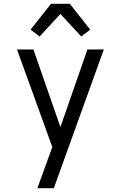

<svg xmlns="http://www.w3.org/2000/svg" viewBox="-20 -782 640 1017"><path d="M178 215Q191 180 203.5 144.5Q216 109 229 74L257 -3L158 -277L70 -520H157L300 -109L443 -520H530L265 215ZM190 -589 142 -625 250 -762H350L386 -716L458 -625L410 -589L300 -708Z"/></svg>

Font: Iosevka Aile
Style: Regular
Weight: 400
Designer: Belleve Invis
Foundry: Belleve Invis
Version: Version 28.0.1; ttfautohint (v1.8.4)